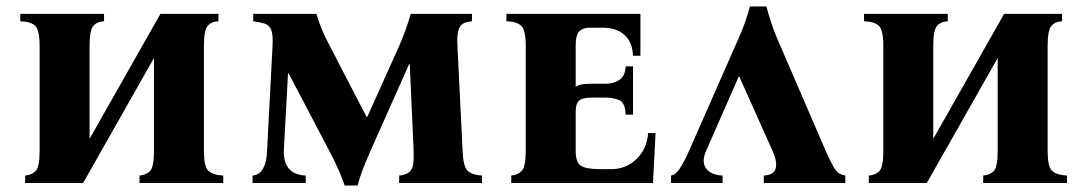

<svg xmlns="http://www.w3.org/2000/svg" viewBox="-20 -568 3375 596"><path d="M238 0H58V-23Q80 -25 91.5 -38Q103 -51 103 -100V-425Q103 -474 89.5 -487.5Q76 -501 43 -502V-525H303V-502Q281 -501 269.5 -487.5Q258 -474 258 -425V-137L478 -525H658V-502Q636 -501 624.5 -487.5Q613 -474 613 -425V-100Q613 -51 626.5 -38Q640 -25 673 -23V0H413V-23Q435 -25 446.5 -38Q458 -51 458 -100V-388Z M1050 8Q1042 -15 1031.5 -39.5Q1021 -64 1000 -104L876 -340H874L861 -100Q860 -66 876 -45.5Q892 -25 929 -23V0H764V-23Q786 -25 797 -45.5Q808 -66 809 -100L826 -425Q828 -460 822 -475Q816 -490 802 -494.5Q788 -499 766 -502V-525H962Q970 -499 979.5 -476Q989 -453 1004 -425L1118 -205H1120L1219 -425Q1230 -451 1239 -475.5Q1248 -500 1255 -525H1445V-502Q1431 -501 1420 -496Q1409 -491 1403.5 -475.5Q1398 -460 1400 -425L1416 -100Q1418 -51 1431.5 -38Q1445 -25 1476 -23V0H1219V-23Q1243 -25 1254.5 -38Q1266 -51 1264 -100L1252 -369H1250L1132 -104Q1113 -61 1104.5 -38Q1096 -15 1090 8Z M1567 0V-23Q1588 -25 1600 -38Q1612 -51 1612 -100V-425Q1612 -474 1598.5 -487.5Q1585 -501 1552 -502V-525H1968V-395H1945Q1943 -438 1918 -460Q1893 -482 1851 -482H1811Q1790 -482 1778.5 -471Q1767 -460 1767 -425V-298Q1775 -304 1786.5 -306Q1798 -308 1814 -308H1861Q1884 -308 1902.5 -320Q1921 -332 1922 -362H1945V-212H1922Q1921 -249 1902.5 -257Q1884 -265 1861 -265H1816Q1789 -265 1778 -256Q1767 -247 1767 -221V-100Q1767 -65 1782.5 -54Q1798 -43 1843 -43H1878Q1923 -43 1955.5 -74Q1988 -105 1992 -155H2015L2007 0Z M2172 -100Q2157 -66 2171.5 -45.5Q2186 -25 2223 -23V0H2063V-23Q2077 -25 2090.5 -45.5Q2104 -66 2119 -100L2274 -452Q2284 -474 2292.5 -498Q2301 -522 2308 -548H2359Q2373 -495 2391 -452L2543 -100Q2558 -66 2567.5 -50Q2577 -34 2585 -29.5Q2593 -25 2604 -23V0H2351V-23Q2383 -25 2388 -46Q2393 -67 2378 -100L2275 -330H2273Z M2857 0H2677V-23Q2699 -25 2710.5 -38Q2722 -51 2722 -100V-425Q2722 -474 2708.5 -487.5Q2695 -501 2662 -502V-525H2922V-502Q2900 -501 2888.5 -487.5Q2877 -474 2877 -425V-137L3097 -525H3277V-502Q3255 -501 3243.5 -487.5Q3232 -474 3232 -425V-100Q3232 -51 3245.5 -38Q3259 -25 3292 -23V0H3032V-23Q3054 -25 3065.5 -38Q3077 -51 3077 -100V-388Z"/></svg>

Font: Bona Nova SC
Style: Bold
Weight: 700
Designer: Mateusz Machalski
Foundry: Capitalics
Version: Version 4.001; ttfautohint (v1.8.4.7-5d5b)